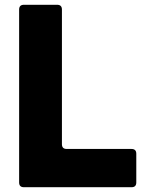

<svg xmlns="http://www.w3.org/2000/svg" viewBox="-20 -783 598 803"><path d="M80 0Q60 0 60 -20V-743Q60 -763 80 -763H219Q239 -763 239 -743V-180Q239 -160 259 -160H530Q550 -160 550 -140V-20Q550 0 530 0Z"/></svg>

Font: Open Sauce Two Black
Style: Regular
Weight: 900
Designer: Alfredo Marco Pradil
Foundry: Creative Sauce Fz LLC
Version: Version 1.477